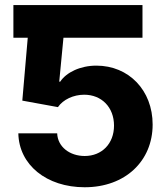

<svg xmlns="http://www.w3.org/2000/svg" viewBox="-20 -748 681 777"><path d="M556.6 -727.5H34.2V-595.2H92.3L70.3 -340.8L214.4 -314.5C235.4 -345.2 277.3 -364.7 320.8 -364.7C391.1 -364.7 441.4 -314 441.4 -239.7C441.4 -166.5 392.1 -116.7 322.8 -116.7C262.7 -116.7 213.4 -153.3 211.4 -208.5H54.2C56.6 -81.1 168 9.8 322.8 9.8C486.8 9.8 597.7 -96.2 597.7 -244.1C597.7 -382.8 501 -482.4 370.1 -482.4C304.7 -482.4 248.5 -455.1 223.6 -417.5H219.7L236.8 -595.2H556.6Z"/></svg>

Font: Raveo
Style: Bold
Weight: 700
Designer: Jakub Foglar, Rasmus Andersson (Inter)
Foundry: Jakubfoglar.com
Version: Version 1.100;Glyphs 3.2.3 (3260)